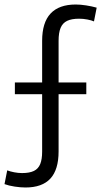

<svg xmlns="http://www.w3.org/2000/svg" viewBox="-26 -727 449 852"><path d="M87 105Q65 105 39 101Q13 97 -6 90L6 29Q19 34 37 37.5Q55 41 72 41Q105 41 124.5 31.5Q144 22 152.5 1Q161 -20 161 -54V-546Q161 -627 198.5 -667Q236 -707 310 -707Q331 -707 356.5 -703Q382 -699 403 -693L391 -632Q380 -637 361.5 -640.5Q343 -644 325 -644Q292 -644 272 -634.5Q252 -625 243 -603.5Q234 -582 234 -546V-55Q234 26 197.5 65.5Q161 105 87 105ZM40 -361H357V-309H40Z"/></svg>

Font: Pathway Extreme SemiCondensed Light
Style: Regular
Weight: 300
Width: 4
Version: Version 1.001;gftools[0.9.26]